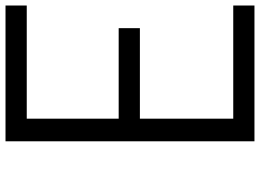

<svg xmlns="http://www.w3.org/2000/svg" viewBox="-145 -812 957 707"><g transform="rotate(-90 333.5 -458.5)"><path d="M166.7 -916.7H666.7V-838.5H250V-500H583.3V-421.9H250V-78.1H666.7V0H166.7Z"/></g></svg>

Font: Monoid
Style: Regular
Weight: 400
Width: 4
Monospace: yes
Designer: Andreas Larsen (@larsenwork)
Version: Version 0.61